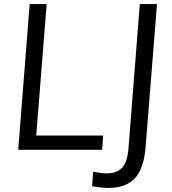

<svg xmlns="http://www.w3.org/2000/svg" viewBox="-20 -732 838 938"><path d="M69 0 125 -712H208L157 -70H484L479 0ZM435 107Q456 111 472.5 113Q489 115 502 115Q552 115 578 86Q603 58 608 -11L663 -712H747L691 -10Q682 93 639 139Q595 186 511 186Q494 186 474 184Q454 182 430 178Z"/></svg>

Font: PRinguin Sans
Style: Italic
Weight: 400
Designer: Vernon Adams
Foundry: Vernon Adams
Version: ""